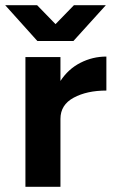

<svg xmlns="http://www.w3.org/2000/svg" viewBox="-42 -720 443 740"><path d="M56 -500H191V-408Q221 -454 268 -478Q315 -502 368 -502V-371Q293 -371 242 -343.5Q191 -316 191 -262V0H56ZM-22 -700H101L172 -627L243 -700H366L241 -562H102Z"/></svg>

Font: Oak Sans
Style: Bold
Weight: 700
Designer: Erik Kennedy, Walven
Foundry: Erik Kennedy, Walven
Version: Version 1.000